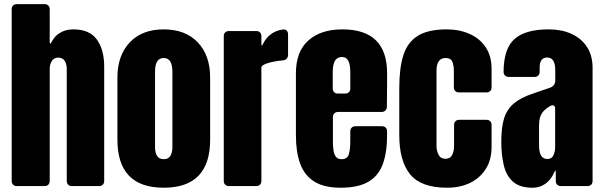

<svg xmlns="http://www.w3.org/2000/svg" viewBox="-20 -879 2852 907"><path d="M59.6 0Q48.3 0 41.7 -6.6Q35.2 -13.2 35.2 -24.4V-835Q35.2 -846.2 41.7 -852.8Q48.3 -859.4 59.6 -859.4H190.4Q201.7 -859.4 208.3 -852.8Q214.8 -846.2 214.8 -835V-684.1Q214.8 -672.9 217.3 -672.9Q219.7 -672.9 224.6 -682.1Q237.8 -707 258.3 -720.7Q287.1 -740.2 324.7 -740.2Q325.7 -740.2 326.7 -740.2Q402.8 -740.2 437.5 -692.4Q472.2 -644.5 472.2 -564V-24.4Q472.2 -13.2 465.6 -6.6Q459 0 447.8 0H319.8Q308.6 0 302 -6.6Q295.4 -13.2 295.4 -24.4V-552.7Q295.4 -576.7 285.4 -591.8Q275.4 -606.9 253.9 -606.9Q235.8 -606.9 225.3 -591.3Q214.8 -575.7 214.8 -554.2V-24.4Q214.8 -13.2 208.3 -6.6Q201.7 0 190.4 0Z M753.4 7.8Q534.7 7.8 534.7 -219.2V-513.2Q534.7 -616.7 592.8 -678.5Q650.9 -740.2 753.4 -740.2Q856.4 -740.2 914.6 -678.5Q972.7 -616.7 972.7 -513.2V-219.2Q972.7 7.8 753.4 7.8ZM753.4 -127Q775.4 -127 784.9 -142.8Q794.4 -158.7 794.4 -183.1V-541Q794.4 -605 753.4 -605Q712.4 -605 712.4 -541V-183.1Q712.4 -158.7 721.9 -142.8Q731.4 -127 753.4 -127Z M1061.5 0Q1050.3 0 1043.7 -6.6Q1037.1 -13.2 1037.1 -24.4V-708Q1037.1 -719.2 1043.7 -725.8Q1050.3 -732.4 1061.5 -732.4H1190.4Q1201.7 -732.4 1208.3 -725.8Q1214.8 -719.2 1214.8 -708V-675.3Q1214.8 -664.1 1216.8 -664.1Q1219.2 -664.1 1223.6 -673.8Q1236.8 -700.2 1259.8 -717.3Q1283.7 -735.4 1316.4 -739.7Q1327.1 -741.2 1334 -734.6Q1340.8 -728 1340.8 -716.8V-619.6Q1340.8 -608.9 1334.2 -601.8Q1327.6 -594.7 1316.4 -593.8Q1303.7 -592.8 1289.6 -590.8Q1259.8 -586.4 1237.3 -578.1Q1214.8 -569.8 1214.8 -560.1V-24.4Q1214.8 -13.2 1208.3 -6.6Q1201.7 0 1190.4 0Z M1807.6 -374.5Q1807.1 -363.3 1800.3 -356.7Q1793.5 -350.1 1782.2 -350.1H1577.1Q1565.9 -350.1 1559.3 -343.5Q1552.7 -336.9 1552.7 -325.7V-208.5Q1552.7 -189 1555.2 -170.2Q1557.6 -151.4 1566.2 -139.2Q1574.7 -127 1593.8 -127Q1621.1 -127 1627.9 -150.6Q1634.8 -174.3 1634.8 -212.4V-258.3Q1634.8 -269.5 1641.4 -276.1Q1647.9 -282.7 1659.2 -282.7H1784.2Q1795.4 -282.7 1802 -276.1Q1808.6 -269.5 1808.6 -258.3V-241.2Q1808.6 -159.2 1788.3 -103.8Q1768.1 -48.3 1720 -20.3Q1671.9 7.8 1588.9 7.8Q1510.7 7.8 1464.4 -21.5Q1418 -50.8 1397.9 -106Q1377.9 -161.1 1377.9 -238.8V-533.2Q1377.9 -635.3 1436.5 -687.7Q1495.1 -740.2 1597.7 -740.2Q1808.6 -740.2 1808.6 -533.2V-480ZM1551.8 -461.4Q1551.8 -450.2 1558.3 -443.6Q1564.9 -437 1576.2 -437H1610.4Q1621.6 -437 1628.2 -443.6Q1634.8 -450.2 1634.8 -461.4V-535.6Q1634.8 -575.2 1625 -592.5Q1615.2 -609.9 1595.7 -609.9Q1574.7 -609.9 1563.2 -593.3Q1551.8 -576.7 1551.8 -535.6Z M2302.2 -466.8Q2302.2 -455.6 2295.7 -449Q2289.1 -442.4 2277.8 -442.4H2148.4Q2137.2 -442.4 2130.6 -449Q2124 -455.6 2124 -466.8V-544.9Q2124 -570.3 2116.7 -587.6Q2109.4 -605 2085 -605Q2042 -605 2042 -543.9V-189Q2042 -166.5 2051.8 -147.7Q2061.5 -128.9 2084 -128.9Q2106.9 -128.9 2116 -147.2Q2125 -165.5 2125 -189.9V-288.6Q2125 -299.8 2131.6 -306.4Q2138.2 -313 2149.4 -313H2277.8Q2289.1 -313 2295.7 -306.4Q2302.2 -299.8 2302.2 -288.6V-185.1Q2302.2 -124.5 2275.1 -81.3Q2248 -38.1 2200.7 -15.1Q2153.3 7.8 2092.3 7.8Q1969.2 7.8 1917.7 -55.2Q1866.2 -118.2 1866.2 -240.2V-465.8Q1866.2 -557.6 1885.7 -618.7Q1905.3 -679.7 1954.1 -710Q2002.9 -740.2 2089.8 -740.2Q2150.4 -740.2 2198.5 -718.8Q2246.6 -697.3 2274.4 -655.8Q2302.2 -614.3 2302.2 -554.2Z M2580.1 -465.3Q2590.3 -469.2 2596.7 -477.8Q2603 -486.3 2603 -497.6V-548.3Q2603 -607.4 2564.5 -607.4Q2529.3 -607.4 2529.3 -559.6V-540Q2529.3 -528.8 2522.7 -522.2Q2516.1 -515.6 2504.9 -515.6H2383.8Q2372.6 -515.6 2365.7 -522.2Q2358.9 -528.8 2358.9 -540Q2359.4 -649.4 2410.6 -694.8Q2461.9 -740.2 2571.3 -740.2Q2572.8 -740.2 2573.7 -740.2Q2632.3 -740.2 2678.7 -719.5Q2725.1 -698.7 2752.2 -658.2Q2779.3 -617.7 2779.3 -558.1V-24.4Q2779.3 -13.2 2772.7 -6.6Q2766.1 0 2754.9 0H2629.9Q2618.7 0 2612.1 -6.6Q2605.5 -13.2 2605.5 -24.4V-62.5Q2605.5 -73.7 2603.5 -73.7Q2602.1 -73.7 2597.7 -64Q2585 -34.7 2563.5 -16.6Q2534.2 7.8 2496.6 7.8Q2435.5 7.8 2403.6 -20.5Q2371.6 -48.8 2359.9 -98.1Q2348.1 -147.5 2348.1 -210Q2348.1 -276.9 2361.3 -319.6Q2374.5 -362.3 2406.5 -389.6Q2438.5 -417 2494.6 -436ZM2602.5 -364.7Q2602.5 -381.8 2590.3 -381.8Q2585.9 -381.8 2580.6 -378.9Q2560.1 -367.7 2546.4 -352.5Q2526.4 -330.6 2526.4 -287.1V-192.9Q2526.4 -127.9 2565.4 -127.9Q2586.9 -127.9 2594.7 -146Q2602.5 -164.1 2602.5 -185.1Z"/></svg>

Font: Fz Anton Round
Style: Regular
Weight: 400
Designer: Vernon Adams
Foundry: Vernon Adams
Version: Version 2.0 Mod + VH boi FontZin